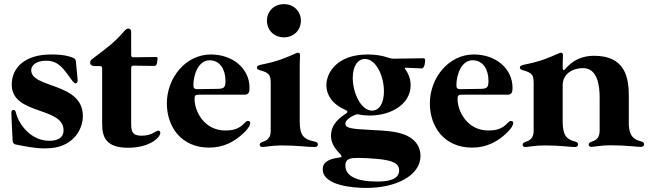

<svg xmlns="http://www.w3.org/2000/svg" viewBox="-20 -712 3173 940"><path d="M319.6 -435.4C291.9 -443.2 267 -445.3 229.4 -445.3C101.6 -445.3 35.5 -380 37.6 -294C41.5 -148.4 291.2 -190.3 291.2 -73.9C291.2 -38.4 263.5 -22.7 221.6 -22.7C131.4 -22.7 71.7 -103 58.2 -159.8C56.1 -169 52.6 -174 46.2 -174C38.4 -174 35.5 -167.6 35.5 -159.8C35.5 -148.4 39.1 -72.4 41.9 -23.4C42.6 -9.9 50.4 -5.7 58.2 -4.3C170.5 19.2 204.5 14.2 207.4 14.2C332.4 14.2 385.7 -73.9 385.7 -143.5C385.7 -310.4 132.8 -277.7 132.8 -368.6C132.8 -394.2 160.5 -414.8 206 -414.8C253.6 -414.8 279.1 -392 312.5 -345.9C335.2 -314.6 341.6 -304 350.1 -304C354.4 -304 360.1 -307.2 360.1 -318.2C360.1 -325.3 354.4 -381.4 351.6 -411.9C350.1 -425.4 339.5 -429.7 319.6 -435.4Z M607.2 11.4C714.5 11.4 764.9 -39.8 764.9 -61.8C764.9 -68.2 760.7 -72.4 755 -72.4C742.2 -72.4 725.1 -47.6 673.3 -47.6C630 -47.6 622.2 -65.3 622.2 -105.1V-379.3C622.5 -387.4 625.4 -390.3 633.5 -390.6L734.4 -389.2C742.5 -389.6 746.1 -392.4 747.9 -400.6L751.4 -421.9C752.5 -430 750.4 -432.9 742.2 -432.9L633.5 -431.5C625.4 -431.5 622.5 -434.3 622.2 -442.5V-556.8C622.2 -566.8 615.8 -572.4 608.7 -572.4C600.9 -572.4 594.5 -566.8 586.6 -557.5C538.4 -502.1 498.6 -473.7 432.5 -424C425.4 -419 421.2 -412.6 421.2 -404.8C421.2 -394.9 429 -388.5 446 -388.5H468.8C476.9 -388.1 479.8 -385.3 480.1 -377.1V-105.1C480.1 -39.8 500 11.4 607.2 11.4Z M1003.6 10.7C1073.2 10.7 1129.3 -17 1179 -66.8C1196 -83.8 1205.3 -100.9 1205.3 -109.4C1205.3 -115.1 1201.7 -120 1193.9 -120C1184.7 -120 1177.6 -109 1167.6 -100.1C1139.2 -75.3 1107.2 -73.2 1082.4 -73.2C980.1 -73.2 932.5 -166.9 932.5 -227.3C932.5 -245.7 935.7 -248.6 960.2 -248.6H1178.3C1197.4 -248.6 1201.7 -261.4 1201.7 -282C1201.7 -375.7 1120.7 -445.3 1012.1 -445.3C887.8 -445.3 796.9 -329.5 796.9 -206C796.9 -91.6 867.2 10.7 1003.6 10.7ZM926.8 -295.5C926.8 -344.5 950.3 -416.9 1006.4 -416.9C1057.5 -416.9 1083.8 -370.7 1083.8 -317.5C1083.8 -286.9 1079.5 -277.7 1047.6 -277C1012.8 -276.3 981.9 -275.9 950.3 -275.6C929.3 -274.9 926.8 -281.6 926.8 -295.5Z M1264.2 7.8C1277 7.8 1313.2 0 1357.2 0C1440 0 1480.8 7.8 1519.2 7.8C1526.3 7.8 1536.2 6 1536.2 -5C1536.2 -12.8 1531.6 -16.7 1519.2 -19.2C1466.3 -29.8 1447.4 -49.7 1447.4 -117.2V-391.3C1447.4 -409.1 1448.9 -433.2 1448.9 -441.1C1448.9 -449.9 1445.7 -453.8 1438.9 -453.8C1435.4 -453.8 1433.9 -453.1 1429 -451C1372.2 -426.1 1338.8 -411.9 1266.3 -397C1248.6 -393.5 1237.9 -390.6 1237.9 -381.4C1237.9 -373.6 1243.3 -371.1 1254.3 -367.9C1304 -353.7 1305.4 -341.6 1305.4 -294.7V-75.3C1305.4 -52.9 1302.2 -28.4 1267 -17.8C1255.3 -13.8 1251.4 -9.6 1251.4 -3.6C1251.4 3.6 1256.7 7.8 1264.2 7.8ZM1286.9 -610.8C1287.3 -562.1 1323.2 -529.5 1370 -529.1C1416.9 -529.5 1452.8 -562.1 1453.1 -610.8C1452.8 -658.4 1416.9 -691.8 1370 -691.8C1323.2 -691.8 1287.3 -658.4 1286.9 -610.8Z M1773.8 208.1C1918.7 208.1 2038.7 147.7 2038.7 51.1C2038.7 11.4 2018.8 -19.9 1986.9 -39.8C1940.7 -68.2 1878.9 -71.7 1794.4 -76C1703.5 -80.3 1670.8 -84.5 1670.8 -105.8C1670.8 -132.1 1721.9 -152 1728.3 -152.7C1733.3 -153.4 1753.2 -146.3 1790.1 -146.3C1894.5 -146.3 1990.4 -201.7 1990.4 -294.7C1990.4 -323.9 1980.5 -350.5 1964.8 -371.8C1959.9 -378.6 1960.9 -380.3 1969.1 -380.3C2013.1 -378.9 2041.2 -377.1 2044.4 -377.1C2060.7 -377.1 2061.4 -414.1 2061.4 -417.6C2061.4 -423.3 2059.3 -426.8 2051.5 -426.8C2043.3 -426.8 2033 -426.8 1905.2 -424.7C1897 -425.1 1891 -426.1 1883.2 -429C1853 -439.6 1818.2 -445.3 1780.2 -445.3C1628.9 -445.3 1577.8 -355.1 1577.8 -294C1577.8 -246.4 1609 -200.3 1669.4 -174.7C1677.2 -171.2 1680.8 -168.3 1680.8 -164.8C1680.8 -160.5 1676.5 -157.7 1668 -152C1623.9 -122.9 1600.5 -90.2 1600.5 -48.3C1600.5 -17.8 1612.6 9.2 1646 42.6C1648.1 44.7 1652.3 51.1 1652.3 54C1652.3 61.1 1628.9 58.2 1600.5 68.2C1570.7 78.8 1560 95.2 1560 116.5C1560 198.9 1717 208.1 1773.8 208.1ZM1670.8 98.7C1670.8 63.2 1697.8 61.1 1734.7 61.1C1741.8 61.1 1821.4 62.5 1869.7 71.7C1914.4 80.3 1934.3 95.2 1934.3 122.2C1934.3 173.3 1863.3 176.8 1826.3 176.8C1724.1 176.8 1670.8 149.1 1670.8 98.7ZM1707 -331C1707 -392 1734 -423.3 1766.7 -423.3C1820.7 -423.3 1859.7 -340.9 1859.7 -264.9C1859.7 -204.5 1835.6 -170.5 1801.5 -170.5C1747.5 -170.5 1707 -256.4 1707 -331Z M2291.2 10.7C2360.8 10.7 2416.9 -17 2466.6 -66.8C2483.7 -83.8 2492.9 -100.9 2492.9 -109.4C2492.9 -115.1 2489.3 -120 2481.5 -120C2472.3 -120 2465.2 -109 2455.3 -100.1C2426.8 -75.3 2394.9 -73.2 2370 -73.2C2267.8 -73.2 2220.2 -166.9 2220.2 -227.3C2220.2 -245.7 2223.4 -248.6 2247.9 -248.6H2465.9C2485.1 -248.6 2489.3 -261.4 2489.3 -282C2489.3 -375.7 2408.4 -445.3 2299.7 -445.3C2175.4 -445.3 2084.5 -329.5 2084.5 -206C2084.5 -91.6 2154.8 10.7 2291.2 10.7ZM2214.5 -295.5C2214.5 -344.5 2237.9 -416.9 2294 -416.9C2345.2 -416.9 2371.4 -370.7 2371.4 -317.5C2371.4 -286.9 2367.2 -277.7 2335.2 -277C2300.4 -276.3 2269.5 -275.9 2237.9 -275.6C2217 -274.9 2214.5 -281.6 2214.5 -295.5Z M2551.5 7.8C2564.3 7.8 2600.5 0 2644.5 0C2727.3 0 2768.8 7.8 2793 7.8C2800.1 7.8 2810 6 2810 -5C2810 -12.8 2805.4 -16.7 2793 -19.9C2754.3 -29.8 2734.7 -49.7 2734.7 -117.2V-293.3C2734.7 -353.7 2786.9 -378.2 2833.5 -378.6C2903.4 -378.9 2916.2 -297.9 2915.8 -231.5V-76C2915.8 -53.6 2912.6 -29.1 2877.5 -18.5C2865.8 -14.6 2861.9 -10.3 2861.9 -4.3C2861.9 2.8 2867.2 7.1 2874.6 7.1C2887.4 7.1 2923.7 -0.7 2967.7 -0.7C3050.4 -0.7 3092 7.1 3116.1 7.1C3123.2 7.1 3133.2 5.3 3133.2 -5.7C3133.2 -13.5 3128.6 -17.4 3116.1 -20.6C3081.7 -29.5 3062.5 -46.2 3058.6 -97.3V-238.6C3058.9 -332.7 3041.2 -439.3 2887.4 -438.9C2785.5 -438.6 2746.8 -368.6 2741.1 -368.6C2736.5 -368.6 2735.1 -372.2 2734.7 -384.9C2734.7 -387.1 2734.7 -388.8 2734.7 -391.3V-406.2V-391.3C2734.7 -409.1 2736.2 -433.2 2736.2 -441.1C2736.2 -449.9 2733 -453.8 2726.2 -453.8C2722.7 -453.8 2721.2 -453.1 2716.3 -451C2659.4 -426.1 2626.1 -411.9 2553.6 -397C2535.9 -393.5 2525.2 -390.6 2525.2 -381.4C2525.2 -373.6 2530.5 -371.1 2541.5 -367.9C2591.3 -353.7 2592.7 -341.6 2592.7 -294.7V-75.3C2592.7 -52.9 2589.5 -28.4 2554.3 -17.8C2542.6 -13.8 2538.7 -9.6 2538.7 -3.6C2538.7 3.6 2544 7.8 2551.5 7.8Z"/></svg>

Font: Margiela Serif
Style: Bold
Weight: 700
Designer: Andreas Faust, Stefan Endress
Version: Version 1.002;FEAKit 1.0